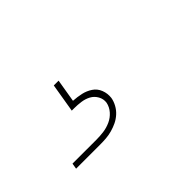

<svg xmlns="http://www.w3.org/2000/svg" viewBox="-33 -173 566 566"><g transform="rotate(-45 250.0 110.0)"><path d="M57 220 60 202H160Q175 202 190 200Q205 198 219.5 191.5Q234 185 244.5 173Q255 161 258 146Q260 132 253 119.5Q246 107 234 100.5Q222 94 207.5 92Q193 90 179 90H169L184 0H204L192 72Q209 73 225 76.5Q241 80 254.5 89Q268 98 274 113.5Q280 129 278 146Q276 158 269.5 170Q263 182 253 191Q243 200 231.5 205.5Q220 211 207.5 214.5Q195 218 182.5 219Q170 220 157 220Z"/></g></svg>

Font: Iosevka Curly Slab ThObl
Style: Regular
Weight: 100
Italic angle: -9°
Monospace: yes
Designer: Belleve Invis
Foundry: Belleve Invis
Version: Version 11.0.0; ttfautohint (v1.8.3)